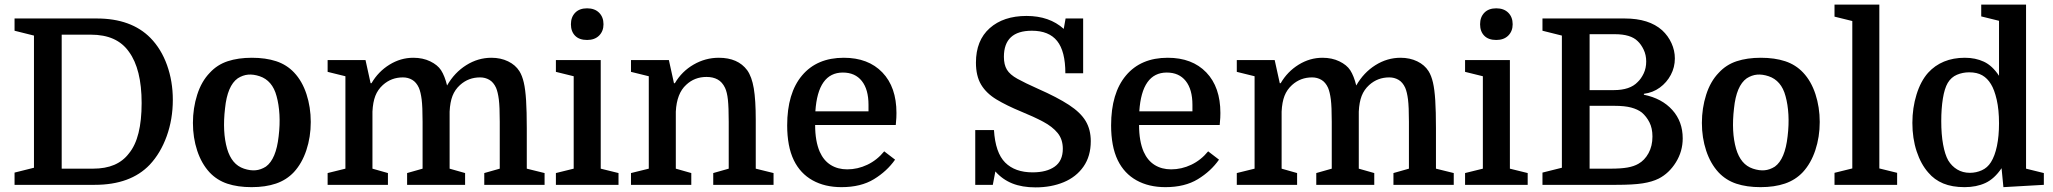

<svg xmlns="http://www.w3.org/2000/svg" viewBox="-20 -800 8887 831"><path d="M247 -70H382Q436 -70 474.5 -86.5Q513 -103 538 -136Q566 -170 579.5 -224.5Q593 -279 593 -354Q593 -501 538 -576Q512 -613 471 -631.5Q430 -650 372 -650H247ZM43 -720H399Q548 -720 631 -636Q678 -588 703 -518Q728 -448 728 -368Q728 -284 701.5 -210.5Q675 -137 628 -87Q545 0 390 0H43V-53L127 -74V-646L43 -667Z M1325 -272Q1325 -207 1306 -150Q1287 -93 1252 -55Q1220 -21 1174.5 -5.5Q1129 10 1069 10Q1009 10 964 -5Q919 -20 887 -54Q852 -92 833.5 -148Q815 -204 815 -268Q815 -332 833.5 -390Q852 -448 888 -485Q920 -520 965.5 -535Q1011 -550 1070 -550Q1130 -550 1175.5 -535Q1221 -520 1253 -486Q1288 -449 1306.5 -392.5Q1325 -336 1325 -272ZM963 -156Q973 -122 991 -100.5Q1009 -79 1036 -70Q1063 -61 1086 -63Q1109 -65 1131 -79Q1175 -111 1186 -210Q1192 -260 1189.5 -304Q1187 -348 1177 -384Q1168 -418 1149.5 -439.5Q1131 -461 1104 -470Q1077 -479 1054 -477Q1031 -475 1009 -461Q964 -429 954 -331Q942 -229 963 -156Z M1475 -70V-470L1398 -489V-540H1562L1584 -440H1588Q1617 -490 1665.5 -520Q1714 -550 1769 -550Q1810 -550 1842 -534.5Q1874 -519 1889 -496Q1905 -471 1915 -430Q1947 -486 1998 -518Q2049 -550 2107 -550Q2147 -550 2179 -534.5Q2211 -519 2228 -492Q2240 -473 2247 -443Q2254 -413 2257 -365.5Q2260 -318 2260 -245V-70L2337 -51V0H2076V-51L2143 -70V-273Q2143 -338 2139 -369.5Q2135 -401 2127 -420Q2116 -444 2098 -454.5Q2080 -465 2058 -465Q2033 -465 2011.5 -457Q1990 -449 1971 -432Q1949 -412 1938.5 -385Q1928 -358 1926 -317V-70L1993 -51V0H1742V-51L1809 -70V-273Q1809 -338 1805 -369.5Q1801 -401 1793 -420Q1782 -444 1764 -454.5Q1746 -465 1724 -465Q1699 -465 1677.5 -457Q1656 -449 1637 -432Q1615 -412 1604.5 -385Q1594 -358 1592 -317V-70L1659 -51V0H1398V-51Z M2463 -470 2386 -489V-540H2580V-70L2657 -51V0H2386V-51L2463 -70ZM2451 -695Q2451 -726 2469.5 -745Q2488 -764 2521 -764Q2554 -764 2573 -745Q2592 -726 2592 -695Q2592 -665 2573 -646Q2554 -627 2521 -627Q2487 -627 2469 -645.5Q2451 -664 2451 -695Z M2788 -70V-470L2711 -489V-540H2875L2897 -440H2901Q2931 -491 2982 -520.5Q3033 -550 3091 -550Q3174 -550 3214 -496Q3234 -468 3242.5 -417.5Q3251 -367 3251 -281V-70L3328 -51V0H3067V-51L3134 -70V-273Q3134 -335 3130.5 -368Q3127 -401 3118 -420Q3106 -445 3086 -456Q3066 -467 3038 -467Q2986 -467 2950 -433Q2909 -396 2905 -317V-70L2972 -51V0H2711V-51Z M3857 -259H3508Q3508 -189 3528 -143Q3545 -105 3575.5 -86Q3606 -67 3647 -67Q3692 -67 3734 -87Q3776 -107 3807 -145L3854 -109Q3819 -59 3762.5 -24.5Q3706 10 3622 10Q3550 10 3497 -19.5Q3444 -49 3416 -106Q3401 -137 3394 -175Q3387 -213 3387 -257Q3387 -397 3451.5 -473.5Q3516 -550 3632 -550Q3738 -550 3799 -486.5Q3860 -423 3860 -311Q3860 -300 3859.5 -290.5Q3859 -281 3857 -259ZM3628 -486Q3520 -486 3509 -318H3739V-346Q3739 -413 3710 -449.5Q3681 -486 3628 -486Z M4462 11Q4404 11 4361.5 -6Q4319 -23 4288 -58L4277 0H4201V-237H4282Q4288 -139 4330.5 -96.5Q4373 -54 4449 -54Q4510 -54 4545 -79Q4580 -104 4580 -156Q4580 -197 4557.5 -224.5Q4535 -252 4494.5 -273.5Q4454 -295 4400 -317Q4337 -343 4293 -369.5Q4249 -396 4226.5 -433.5Q4204 -471 4204 -529Q4204 -625 4263.5 -678Q4323 -731 4423 -731Q4522 -731 4584 -675L4592 -720H4668V-483H4591Q4591 -578 4555.5 -622.5Q4520 -667 4446 -667Q4325 -667 4325 -554Q4325 -520 4338 -498.5Q4351 -477 4383.5 -459Q4416 -441 4472 -416Q4556 -379 4606.5 -346Q4657 -313 4679 -276Q4701 -239 4701 -189Q4701 -124 4669.5 -79Q4638 -34 4584 -11.5Q4530 11 4462 11Z M5259 -259H4910Q4910 -189 4930 -143Q4947 -105 4977.5 -86Q5008 -67 5049 -67Q5094 -67 5136 -87Q5178 -107 5209 -145L5256 -109Q5221 -59 5164.5 -24.5Q5108 10 5024 10Q4952 10 4899 -19.5Q4846 -49 4818 -106Q4803 -137 4796 -175Q4789 -213 4789 -257Q4789 -397 4853.5 -473.5Q4918 -550 5034 -550Q5140 -550 5201 -486.5Q5262 -423 5262 -311Q5262 -300 5261.5 -290.5Q5261 -281 5259 -259ZM5030 -486Q4922 -486 4911 -318H5141V-346Q5141 -413 5112 -449.5Q5083 -486 5030 -486Z M5410 -70V-470L5333 -489V-540H5497L5519 -440H5523Q5552 -490 5600.5 -520Q5649 -550 5704 -550Q5745 -550 5777 -534.5Q5809 -519 5824 -496Q5840 -471 5850 -430Q5882 -486 5933 -518Q5984 -550 6042 -550Q6082 -550 6114 -534.5Q6146 -519 6163 -492Q6175 -473 6182 -443Q6189 -413 6192 -365.5Q6195 -318 6195 -245V-70L6272 -51V0H6011V-51L6078 -70V-273Q6078 -338 6074 -369.5Q6070 -401 6062 -420Q6051 -444 6033 -454.5Q6015 -465 5993 -465Q5968 -465 5946.5 -457Q5925 -449 5906 -432Q5884 -412 5873.5 -385Q5863 -358 5861 -317V-70L5928 -51V0H5677V-51L5744 -70V-273Q5744 -338 5740 -369.5Q5736 -401 5728 -420Q5717 -444 5699 -454.5Q5681 -465 5659 -465Q5634 -465 5612.5 -457Q5591 -449 5572 -432Q5550 -412 5539.5 -385Q5529 -358 5527 -317V-70L5594 -51V0H5333V-51Z M6398 -470 6321 -489V-540H6515V-70L6592 -51V0H6321V-51L6398 -70ZM6386 -695Q6386 -726 6404.5 -745Q6423 -764 6456 -764Q6489 -764 6508 -745Q6527 -726 6527 -695Q6527 -665 6508 -646Q6489 -627 6456 -627Q6422 -627 6404 -645.5Q6386 -664 6386 -695Z M7229 -547Q7229 -509 7211.5 -476Q7194 -443 7164 -421Q7134 -399 7095 -394V-390Q7173 -374 7218 -324Q7263 -274 7263 -201Q7263 -145 7233.5 -97.5Q7204 -50 7159 -27Q7131 -13 7090 -6.5Q7049 0 6975 0H6656V-53L6740 -74V-646L6656 -667V-720H7012Q7117 -720 7174 -669Q7200 -645 7214.5 -613Q7229 -581 7229 -547ZM6968 -342H6860V-70H6950Q6996 -70 7024 -75Q7052 -80 7071 -91Q7098 -106 7115 -137Q7132 -168 7132 -209Q7132 -245 7119 -270.5Q7106 -296 7086 -313Q7068 -327 7040 -334.5Q7012 -342 6968 -342ZM6860 -652V-410H6965Q7035 -410 7068 -445Q7083 -459 7094 -482Q7105 -505 7105 -534Q7105 -562 7094 -585Q7083 -608 7068 -622Q7038 -652 6969 -652Z M7856 -272Q7856 -207 7837 -150Q7818 -93 7783 -55Q7751 -21 7705.5 -5.5Q7660 10 7600 10Q7540 10 7495 -5Q7450 -20 7418 -54Q7383 -92 7364.5 -148Q7346 -204 7346 -268Q7346 -332 7364.5 -390Q7383 -448 7419 -485Q7451 -520 7496.5 -535Q7542 -550 7601 -550Q7661 -550 7706.5 -535Q7752 -520 7784 -486Q7819 -449 7837.5 -392.5Q7856 -336 7856 -272ZM7494 -156Q7504 -122 7522 -100.5Q7540 -79 7567 -70Q7594 -61 7617 -63Q7640 -65 7662 -79Q7706 -111 7717 -210Q7723 -260 7720.5 -304Q7718 -348 7708 -384Q7699 -418 7680.5 -439.5Q7662 -461 7635 -470Q7608 -479 7585 -477Q7562 -475 7540 -461Q7495 -429 7485 -331Q7473 -229 7494 -156Z M7997 -71V-709L7920 -728V-780H8114V-71L8191 -52V0H7920V-52Z M8257 -268Q8257 -333 8275 -391Q8293 -449 8325 -485Q8354 -517 8394 -533.5Q8434 -550 8484 -550Q8530 -550 8566.5 -533Q8603 -516 8632 -472V-710L8555 -729V-780H8749V-70L8826 -51V0L8651 10L8643 -72Q8612 -26 8573 -8Q8534 10 8483 10Q8429 10 8390.5 -6Q8352 -22 8326 -53Q8294 -89 8275.5 -145Q8257 -201 8257 -268ZM8632 -266Q8632 -325 8622 -368.5Q8612 -412 8597 -436Q8582 -461 8559.5 -474Q8537 -487 8503 -487Q8475 -487 8450 -476.5Q8425 -466 8410 -441Q8396 -417 8389 -373.5Q8382 -330 8382 -276Q8382 -218 8390 -174.5Q8398 -131 8412 -106Q8427 -81 8451 -66.5Q8475 -52 8506 -52Q8533 -52 8557.5 -63Q8582 -74 8597 -98Q8614 -125 8623 -168Q8632 -211 8632 -266Z"/></svg>

Font: Domine SemiBold
Style: Regular
Weight: 600
Designer: Pablo Impallari, Rodrigo Fuenzalida, Brenda Gallo
Foundry: Pablo Impallari, Rodrigo Fuenzalida, Brenda Gallo
Version: Version 2.000